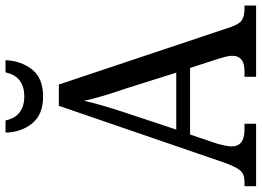

<svg xmlns="http://www.w3.org/2000/svg" viewBox="-146 -801 947 695"><g transform="rotate(-90 327.5 -453.5)"><path d="M1 0V-42H18Q44 -42 57.5 -57Q71 -72 88 -120L292 -714H369L577 -92Q587 -62 601.5 -52Q616 -42 644 -42H655V0H397V-42H418Q473 -42 473 -86Q473 -95 470.5 -106.5Q468 -118 464 -131L429 -239H188L154 -138Q151 -126 148 -112.5Q145 -99 145 -89Q145 -42 205 -42H227V0ZM206 -289H412L355 -470Q340 -514 328.5 -552Q317 -590 310 -623Q303 -590 293 -556Q283 -522 269 -479ZM326 -771Q260 -771 228 -811Q196 -851 195 -907H239Q247 -871 269.5 -855Q292 -839 326 -839Q360 -839 382.5 -855Q405 -871 413 -907H457Q455 -851 423.5 -811Q392 -771 326 -771Z"/></g></svg>

Font: Noto Serif Myanmar SemCond
Style: Regular
Weight: 400
Width: 4
Designer: Ben Mitchell and the Monotype Design Team
Foundry: Monotype Imaging Inc.
Version: Version 2.106; ttfautohint (v1.8.4.7-5d5b)